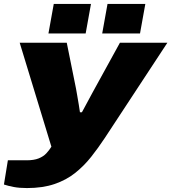

<svg xmlns="http://www.w3.org/2000/svg" viewBox="-53 -745 870 975"><path d="M84 210Q45 210 16.5 204.5Q-12 199 -33 192L-13 69H82Q119 69 143 59.5Q167 50 182 34Q197 18 208 0L47 -528H286L333 -295Q336 -280 339.5 -258Q343 -236 347 -214Q351 -192 353 -175H363Q370 -188 379 -204.5Q388 -221 397 -238Q406 -255 414.5 -270.5Q423 -286 429 -297L556 -528H797L479 -44Q446 6 410 51.5Q374 97 329 133Q284 169 224 189.5Q164 210 84 210ZM193 -575 220 -725H409L382 -575ZM466 -575 493 -725H685L658 -575Z"/></svg>

Font: Archivo Expanded Black
Style: Italic
Weight: 900
Width: 7
Italic angle: -10°
Designer: Hector Gatti
Foundry: Omnibus-Type
Version: Version 2.001